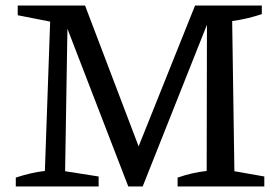

<svg xmlns="http://www.w3.org/2000/svg" viewBox="-20 -673 1005 693"><path d="M826 -55 934 -36V0H621V-32Q647 -41 673 -47Q699 -53 726 -56L727 -616L739 -614L495 0H443L210 -604L224 -605L215 -55L336 -36V0H37V-32Q64 -41 90 -47Q116 -53 142 -56L161 -595L44 -618V-653H287L492 -114H468L684 -653H925V-622Q901 -614 874 -607.5Q847 -601 818 -597Z"/></svg>

Font: Piazzolla 24pt Medium
Style: Regular
Weight: 500
Designer: Juan Pablo del Peral
Foundry: Huerta Tipografica
Version: Version 2.005